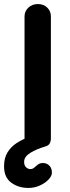

<svg xmlns="http://www.w3.org/2000/svg" viewBox="-46 -720 346 947"><path d="M94 207Q45 207 9.5 181Q-26 155 -26 100Q-26 59 -9 31.5Q8 4 35.5 -14Q63 -32 95 -43.5Q127 -55 157 -63L139 0L75 -34V-639Q75 -665 94 -682.5Q113 -700 141 -700Q169 -700 187 -682.5Q205 -665 205 -639V-35Q205 -25 200 -14Q195 -3 179 2Q134 15 103.5 34Q73 53 73 78Q73 96 82.5 105Q92 114 104 114Q115 114 123 106.5Q131 99 141 91.5Q151 84 166 84Q184 84 197 96.5Q210 109 210 132Q210 148 193.5 165.5Q177 183 150.5 195Q124 207 94 207Z"/></svg>

Font: zvoove
Style: Bold
Weight: 700
Designer: Vernon Adams (Nunito) & Andrew Paglinawan (Quicksand)
Foundry: zvoove
Version: Version 3.006